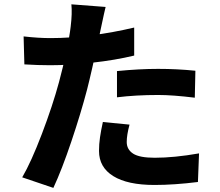

<svg xmlns="http://www.w3.org/2000/svg" viewBox="-20 -833 1040 906"><path d="M457 -703.4 449 -666Q411.4 -490 390.8 -410.2Q361.8 -299.4 316.9 -166Q272 -32.6 231.8 53.6L84.8 3.8Q126.8 -67.8 177.6 -201Q228.4 -334.2 258.6 -446.2Q277.4 -515.8 292.9 -589.1Q308.4 -662.4 313.6 -708.2Q321.2 -770.6 316.8 -812.6L478.4 -800.2Q473.6 -782 457 -703.4ZM613.2 -703V-570.8Q523 -549 414.5 -537.1Q306 -525.2 217 -525.2Q159.2 -525.2 95 -529.2L91.4 -661.2Q161.2 -653.2 218.2 -653.2Q309.8 -653.2 411.2 -666.2Q512.6 -679.2 613.2 -703ZM726 -508Q815.4 -508 902 -499.2L899.2 -372Q795 -384.8 726.6 -384.8Q621.2 -384.8 532 -373.8V-497.6Q636.8 -508 726 -508ZM578 -163Q578 -127.8 608 -108.2Q638 -88.6 710 -88.6Q802 -88.6 919.2 -109.2L914 25.8Q801.6 39.8 709 39.8Q581.8 39.8 514.5 -2Q447.2 -43.8 447.2 -120.6Q447.2 -152.6 451.9 -185Q456.6 -217.4 465.4 -257.2L591.2 -245Q578 -195.8 578 -163Z"/></svg>

Font: 寒蝉端黑体 Light
Style: Regular
Weight: 300
Designer: ChillDuanSans {Warren2060}; 
Source Han Sans {Ryoko NISHIZUKA 西塚涼子 (kana, bopomofo & ideographs); Paul D. Hunt (Latin, G
Foundry: ChillType&Adobe
Version: Version 1.300;Glyphs 3.3 (3306)